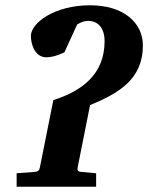

<svg xmlns="http://www.w3.org/2000/svg" viewBox="-20 -707 561 727"><path d="M521 -535C521 -621 448 -687 321 -687C186 -687 97 -620 97 -571C97 -539 112 -490 156 -490C187 -490 224 -509 224 -509L272 -614C292 -627 308 -628 313 -628C352 -628 376 -600 376 -551C376 -428 293 -363 182 -328L131 -73C129 -62 124 -57 111 -56L43 -51V0H344V-51L288 -56C275 -57 272 -61 274 -73L321 -309C427 -353 521 -405 521 -535Z"/></svg>

Font: Veleka
Style: Bold Italic
Weight: 700
Italic angle: -12°
Designer: Stefan Peev, Context Ltd, 2016; SIL International, 1997-2014.
Foundry: Stefan Peev, Context Ltd, 2016
Version: Version 5.000